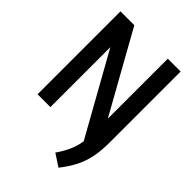

<svg xmlns="http://www.w3.org/2000/svg" viewBox="-276 -859 1212 1212"><g transform="rotate(45 330.0 -253.0)"><path d="M482.5 234.5 401 181Q432.5 136 451 94.5Q469.5 53 477.5 4.5L176 -535V0H61.5V-740H185L484 -204.5V-740H598.5V-104.5Q598.5 -33.5 587.2 23.2Q576 80 550.2 130.8Q524.5 181.5 482.5 234.5Z"/></g></svg>

Font: Encode Sans Cnd SmBold
Style: Regular
Weight: 600
Width: 3
Designer: Multiple Designers
Foundry: Impallari Type
Version: Version 3.002; ttfautohint (v1.8.3) -l 8 -r 50 -G 200 -x 14 